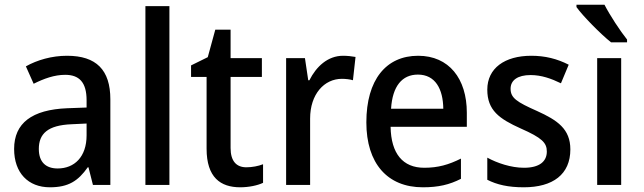

<svg xmlns="http://www.w3.org/2000/svg" viewBox="-20 -879 2736 816"><path d="M265 -642C200 -642 138 -624 90 -597L123 -523C167 -545 211 -561 257 -561C316 -561 348 -530 348 -453V-422L266 -419C116 -413 40 -356 40 -246C40 -144 100 -83 192 -83C271 -83 312 -110 353 -168H356L375 -93H449V-457C449 -582 389 -642 265 -642ZM285 -351 348 -354V-304C348 -212 296 -163 225 -163C177 -163 145 -188 145 -246C145 -310 182 -347 285 -351Z M700 -93V-853H598V-93Z M1027 -168C984 -168 960 -195 960 -250V-552H1093V-632H960V-753H895L863 -636L792 -601V-552H858V-247C858 -125 917 -83 1001 -83C1038 -83 1075 -91 1098 -102V-181C1078 -173 1051 -168 1027 -168Z M1438 -642C1373 -642 1324 -596 1295 -538H1290L1276 -632H1196V-93H1298V-375C1298 -479 1358 -544 1433 -544C1448 -544 1467 -542 1480 -538L1491 -637C1475 -640 1455 -642 1438 -642Z M1757 -642C1621 -642 1537 -540 1537 -359C1537 -185 1626 -83 1777 -83C1843 -83 1890 -94 1939 -119V-205C1887 -179 1842 -166 1783 -166C1692 -166 1642 -226 1640 -340H1964V-400C1964 -545 1888 -642 1757 -642ZM1756 -562C1830 -562 1863 -501 1864 -417H1642C1648 -513 1689 -562 1756 -562Z M2404 -244C2404 -331 2349 -368 2263 -407C2175 -446 2150 -463 2150 -502C2150 -538 2180 -560 2235 -560C2281 -560 2323 -545 2364 -525L2397 -604C2348 -629 2297 -642 2238 -642C2125 -642 2051 -589 2051 -498C2051 -410 2102 -374 2193 -333C2284 -293 2304 -272 2304 -235C2304 -193 2273 -166 2207 -166C2152 -166 2093 -186 2051 -209V-115C2092 -94 2140 -83 2206 -83C2330 -83 2404 -138 2404 -244Z M2549 -859H2430V-849C2457 -811 2533 -734 2577 -699H2645V-711C2616 -747 2572 -814 2549 -859ZM2620 -93V-632H2518V-93Z"/></svg>

Font: Noto Sans Kannada UI SemiCondensed Medium
Style: Regular
Weight: 500
Width: 4
Designer: Jelle Bosma - Monotype Design Team
Foundry: Monotype Imaging Inc.
Version: Version 2.005